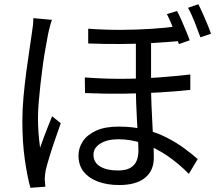

<svg xmlns="http://www.w3.org/2000/svg" viewBox="-20 -838 1040 910"><path d="M696 -666Q696 -630 696 -588Q696 -546 696 -506.5Q696 -467 696 -435Q696 -388 698 -339.5Q700 -291 702.5 -245Q705 -199 707 -159.5Q709 -120 709 -90Q709 -29 667 5Q625 39 545 39Q490 39 446.5 23.5Q403 8 377.5 -23Q352 -54 352 -101Q352 -137 372.5 -168Q393 -199 435 -218.5Q477 -238 543 -238Q610 -238 666.5 -224Q723 -210 769 -186.5Q815 -163 852 -136Q889 -109 917 -84L875 -14Q827 -63 772.5 -100Q718 -137 659.5 -157.5Q601 -178 541 -178Q488 -178 455.5 -157.5Q423 -137 423 -105Q423 -68 454.5 -49Q486 -30 538 -30Q577 -30 598 -42.5Q619 -55 627.5 -76Q636 -97 636 -123Q636 -145 634 -181Q632 -217 629.5 -260Q627 -303 625.5 -347.5Q624 -392 624 -431Q624 -467 624 -511.5Q624 -556 624 -597.5Q624 -639 624 -666ZM382 -471Q473 -464 561.5 -464.5Q650 -465 732 -471Q814 -477 882 -485V-412Q819 -405 736 -400Q653 -395 562.5 -394Q472 -393 383 -397ZM398 -702Q479 -696 555 -696.5Q631 -697 700 -701.5Q769 -706 825 -714V-643Q769 -638 700.5 -634Q632 -630 555.5 -629.5Q479 -629 398 -632ZM226 -744Q223 -736 219.5 -723.5Q216 -711 213 -698.5Q210 -686 208 -677Q203 -649 196 -611Q189 -573 183 -529Q177 -485 172 -440.5Q167 -396 163.5 -354Q160 -312 160 -279Q160 -243 162.5 -209Q165 -175 170 -138Q178 -161 188 -188Q198 -215 208.5 -241Q219 -267 227 -287L268 -254Q256 -220 241.5 -178Q227 -136 215 -97Q203 -58 197 -33Q195 -23 193.5 -10.5Q192 2 192 12Q193 19 193.5 28.5Q194 38 195 47L124 52Q109 -2 97.5 -82.5Q86 -163 86 -265Q86 -320 91.5 -380Q97 -440 104.5 -497Q112 -554 119.5 -602Q127 -650 131 -681Q134 -698 136 -717Q138 -736 138 -752ZM819 -786Q829 -768 840 -742.5Q851 -717 861.5 -692Q872 -667 879 -647L828 -629Q821 -651 811.5 -676.5Q802 -702 791.5 -727Q781 -752 771 -771ZM920 -818Q930 -799 941 -774Q952 -749 962.5 -724Q973 -699 980 -678L930 -661Q918 -694 902.5 -733.5Q887 -773 871 -801Z"/></svg>

Font: Noto Sans KR
Style: Regular
Weight: 400
Designer: Ryoko NISHIZUKA  (kana, bopomofo & ideographs); Paul D. Hunt (Latin, Greek & Cyrillic); Sandoll Communications , Soo-you
Foundry: Adobe
Version: Version 2.004-H2;hotconv 1.0.118;makeotfexe 2.5.65603